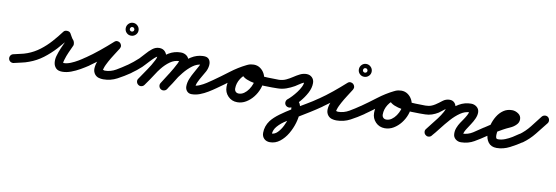

<svg xmlns="http://www.w3.org/2000/svg" viewBox="-87 -888 4735 1635"><g transform="rotate(10 2280.0 -70.5)"><path d="M17 43Q2 47 -11.5 39.5Q-25 32 -29 17Q-33 2 -25.5 -11.5Q-18 -25 -3 -29Q27 -37 57.5 -43Q88 -49 117 -60Q173 -81 221 -117.5Q269 -154 309.5 -199.5Q350 -245 385 -292Q395 -306 417 -305Q438 -304 447 -289Q454 -277 463.5 -260Q473 -243 481 -236Q486 -231 490 -215Q493 -199 490 -192Q475 -159 460 -126Q445 -93 435 -58Q431 -43 429.5 -36.5Q428 -30 434 -30Q462 -30 494 -43Q526 -56 556 -74Q586 -92 608 -108Q608 -108 608 -108Q608 -108 608 -108Q621 -117 636.5 -114Q652 -111 661 -99Q670 -86 667 -70.5Q664 -55 652 -46Q622 -26 585.5 -5Q549 16 510 30.5Q471 45 434 45Q397 45 379 26Q361 7 358 -21Q355 -49 363 -78Q374 -116 389.5 -152Q405 -188 422 -224Q424 -227 426.5 -219.5Q429 -212 431 -203Q433 -193 433.5 -185.5Q434 -178 431 -180Q416 -193 404.5 -213Q393 -233 383 -251Q379 -258 390 -261Q401 -264 415 -263Q429 -262 439.5 -258Q450 -254 445 -248Q406 -194 360 -144Q314 -94 260.5 -53.5Q207 -13 143 10Q112 22 80 28.5Q48 35 17 43Q17 43 17 43Q17 43 17 43Z M651 -46Q639 -37 623.5 -40Q608 -43 599 -56Q590 -68 593 -83.5Q596 -99 609 -108Q666 -147 721 -192Q776 -237 827 -283Q839 -294 852.5 -293Q866 -292 876 -284Q886 -275 889 -262Q892 -249 884 -235Q864 -203 843.5 -171.5Q823 -140 805 -107Q797 -92 789.5 -76.5Q782 -61 777 -44Q776 -40 774.5 -33.5Q773 -27 773 -29Q775 -32 780 -29.5Q785 -27 789 -27Q840 -27 885.5 -53.5Q931 -80 971 -108Q971 -108 971 -108Q971 -108 971 -108Q984 -117 999.5 -114Q1015 -111 1024 -99Q1033 -86 1030 -70.5Q1027 -55 1015 -46Q964 -11 908.5 18.5Q853 48 789 48Q769 48 750 42.5Q731 37 717 21Q699 -1 700 -31Q701 -61 714.5 -94.5Q728 -128 747.5 -161.5Q767 -195 787 -224.5Q807 -254 820 -275Q828 -288 842.5 -286.5Q857 -285 869 -275Q881 -266 885 -252Q889 -238 877 -227Q824 -179 767 -133Q710 -87 651 -46Q651 -46 651 -46Q651 -46 651 -46ZM956 -433Q946 -433 941 -423Q939 -420 939 -417Q939 -416 939 -414Q939 -414 939 -412Q939 -402 949 -397Q952 -395 955 -395Q956 -395 958 -395Q960 -395 961 -395Q964 -395 967 -397Q977 -402 977 -412Q977 -413 978 -414Q978 -416 977 -417Q977 -420 975 -423Q970 -433 960 -433Q959 -433 958 -434Q958 -433 956 -433ZM903 -414Q903 -437 919 -453.5Q935 -470 958 -470Q981 -470 997.5 -453.5Q1014 -437 1014 -414Q1014 -391 997.5 -375Q981 -359 958 -359Q935 -359 919 -375Q903 -391 903 -414Z M962 -56Q953 -68 956 -83.5Q959 -99 972 -108Q1020 -142 1062 -181Q1082 -201 1105.5 -228.5Q1129 -256 1156 -277Q1183 -298 1215 -298Q1247 -298 1266 -276.5Q1285 -255 1285 -224Q1285 -200 1269 -164.5Q1253 -129 1229.5 -91.5Q1206 -54 1182.5 -20.5Q1159 13 1145 33Q1145 33 1145 33Q1145 33 1145 33Q1136 46 1120.5 49Q1105 52 1093 43Q1080 34 1077 18.5Q1074 3 1083 -9Q1091 -21 1106 -42.5Q1121 -64 1139 -90.5Q1157 -117 1173 -143.5Q1189 -170 1199.5 -191.5Q1210 -213 1210 -224Q1210 -225 1209 -226.5Q1208 -228 1213 -224Q1214 -223 1215 -223Q1207 -223 1190.5 -208.5Q1174 -194 1155.5 -174Q1137 -154 1121 -137Q1105 -120 1099 -114Q1060 -78 1014 -46Q1002 -37 986.5 -40Q971 -43 962 -56ZM1145 33Q1136 46 1120.5 49Q1105 52 1093 43Q1080 34 1077 18.5Q1074 3 1083 -9Q1112 -50 1144 -98.5Q1176 -147 1214.5 -191.5Q1253 -236 1299.5 -264Q1346 -292 1402 -292Q1432 -292 1454 -274.5Q1476 -257 1476 -225Q1476 -202 1460.5 -167Q1445 -132 1422 -93Q1399 -54 1376.5 -20Q1354 14 1340 34Q1340 34 1340 34Q1340 34 1340 34Q1332 47 1317 50.5Q1302 54 1289 45Q1276 37 1272.5 22Q1269 7 1278 -6Q1285 -17 1299.5 -40Q1314 -63 1331.5 -91.5Q1349 -120 1365 -147.5Q1381 -175 1391 -196Q1401 -217 1401 -225Q1401 -224 1402 -223Q1402 -222 1403 -220Q1407 -214 1405 -215.5Q1403 -217 1402 -217Q1360 -217 1322.5 -190.5Q1285 -164 1253 -123.5Q1221 -83 1194 -40.5Q1167 2 1145 33Q1145 33 1145 33Q1145 33 1145 33ZM1341 34Q1333 47 1318 51Q1303 55 1289 47Q1276 39 1272 24Q1268 9 1276 -5Q1300 -45 1332.5 -94Q1365 -143 1405 -188.5Q1445 -234 1492 -263.5Q1539 -293 1592 -295Q1631 -297 1646 -276.5Q1661 -256 1658 -226Q1655 -196 1641 -170Q1629 -148 1613 -121.5Q1597 -95 1584.5 -68Q1572 -41 1572 -16Q1572 -19 1569 -23Q1562 -32 1553 -32Q1552 -32 1552 -33Q1579 -33 1608 -45.5Q1637 -58 1664 -75.5Q1691 -93 1712 -108Q1712 -108 1712 -108Q1712 -108 1712 -108Q1725 -117 1740 -114Q1755 -111 1764 -98Q1773 -85 1770 -70Q1767 -55 1754 -46Q1726 -26 1692.5 -5.5Q1659 15 1623.5 28.5Q1588 42 1552 42Q1527 42 1512 25Q1497 8 1497 -16Q1497 -49 1510.5 -82Q1524 -115 1542 -146Q1560 -177 1575 -206Q1581 -217 1584 -226Q1585 -228 1584.5 -231.5Q1584 -235 1586 -233Q1588 -230 1592 -225Q1596 -220 1594 -220Q1555 -219 1517 -191Q1479 -163 1445.5 -121.5Q1412 -80 1385 -38Q1358 4 1341 34Q1341 34 1341 34Q1341 34 1341 34Z M1702 -56Q1693 -68 1696 -83.5Q1699 -99 1712 -108Q1775 -152 1838.5 -200.5Q1902 -249 1971 -283Q1971 -283 1971 -283Q1971 -283 1971 -283Q1985 -290 1999.5 -285Q2014 -280 2021 -266Q2028 -252 2023 -237.5Q2018 -223 2004 -216Q1938 -184 1876.5 -136Q1815 -88 1754 -46Q1742 -37 1726.5 -40Q1711 -43 1702 -56ZM2021 -265Q2028 -251 2022.5 -236.5Q2017 -222 2003 -215Q1962 -197 1936 -156.5Q1910 -116 1910 -71Q1910 -54 1920 -43.5Q1930 -33 1947 -33Q1971 -33 1992.5 -48Q2014 -63 2030 -86.5Q2046 -110 2055 -135.5Q2064 -161 2064 -183Q2064 -196 2055 -209Q2046 -222 2032 -222Q2025 -222 2019 -222Q2015 -221 2015 -221Q2016 -222 2017.5 -224.5Q2019 -227 2018 -226Q2018 -226 2018 -225Q2018 -225 2018 -225Q2018 -224 2018.5 -226.5Q2019 -229 2018 -230Q2017 -237 2017 -234.5Q2017 -232 2016 -236Q2017 -235 2017 -235Q2023 -231 2034 -227Q2043 -224 2052.5 -222Q2062 -220 2072 -219Q2119 -211 2167.5 -210Q2216 -209 2264 -208Q2264 -208 2264 -208Q2264 -208 2264 -208Q2280 -208 2291 -197Q2302 -186 2301 -171Q2301 -155 2290 -144Q2279 -133 2264 -134Q2249 -134 2217 -133.5Q2185 -133 2145 -135Q2105 -137 2065.5 -143.5Q2026 -150 1995 -163Q1964 -176 1950 -197Q1936 -218 1948 -251Q1948 -251 1948 -251Q1948 -250 1948 -250Q1957 -278 1981.5 -288Q2006 -298 2032 -298Q2063 -298 2087 -281.5Q2111 -265 2125 -238.5Q2139 -212 2139 -183Q2139 -146 2124.5 -106.5Q2110 -67 2083.5 -33.5Q2057 0 2022 21Q1987 42 1947 42Q1899 42 1867 9Q1835 -24 1835 -71Q1835 -116 1852.5 -157.5Q1870 -199 1900.5 -232Q1931 -265 1972 -283Q1986 -290 2000.5 -284.5Q2015 -279 2021 -265Z M2227 -171Q2226 -186 2237 -197Q2248 -208 2264 -208Q2297 -209 2325 -222Q2353 -235 2379 -252.5Q2405 -270 2432 -283.5Q2459 -297 2488 -297Q2517 -297 2536 -278.5Q2555 -260 2555 -230Q2555 -188 2532 -144.5Q2509 -101 2476 -63Q2443 -25 2414 0Q2402 11 2386.5 9.5Q2371 8 2361 -3Q2350 -15 2351.5 -30.5Q2353 -46 2364 -56Q2380 -69 2399.5 -89.5Q2419 -110 2437.5 -134.5Q2456 -159 2468 -183.5Q2480 -208 2480 -230Q2480 -230 2481 -229Q2482 -226 2485.5 -224Q2489 -222 2488 -222Q2478 -222 2462.5 -213.5Q2447 -205 2432.5 -194.5Q2418 -184 2409 -179Q2376 -160 2339.5 -147Q2303 -134 2264 -134Q2249 -133 2238 -144Q2227 -155 2227 -171ZM2411 3Q2398 12 2382.5 9Q2367 6 2358 -6Q2349 -19 2352 -34.5Q2355 -50 2367 -59Q2383 -70 2401.5 -74Q2420 -78 2438 -70Q2469 -56 2478 -25Q2487 6 2487 36Q2487 77 2472.5 127Q2458 177 2431 223Q2404 269 2365.5 299Q2327 329 2280 329Q2249 329 2229.5 310Q2210 291 2210 260Q2210 202 2246 153Q2272 119 2319 84.5Q2366 50 2421.5 16.5Q2477 -17 2531 -48.5Q2585 -80 2624 -108Q2637 -117 2652.5 -114Q2668 -111 2677 -99Q2686 -86 2683 -70.5Q2680 -55 2668 -46Q2622 -14 2574.5 15.5Q2527 45 2479 74Q2437 99 2391 126Q2345 153 2313 190Q2300 205 2292.5 222.5Q2285 240 2285 260Q2285 262 2281.5 258Q2278 254 2280 254Q2309 254 2333 229.5Q2357 205 2375 169Q2393 133 2402.5 96.5Q2412 60 2412 36Q2412 31 2410.5 15Q2409 -1 2407 -1Q2408 -1 2409 -1Q2411 0 2413 0Q2416 0 2414.5 0.5Q2413 1 2411 3Q2411 3 2411 3Q2411 3 2411 3Z M2667 -46Q2655 -37 2639.5 -40Q2624 -43 2615 -56Q2606 -68 2609 -83.5Q2612 -99 2625 -108Q2682 -147 2737 -192Q2792 -237 2843 -283Q2855 -294 2868.5 -293Q2882 -292 2892 -284Q2902 -275 2905 -262Q2908 -249 2900 -235Q2880 -203 2859.5 -171.5Q2839 -140 2821 -107Q2813 -92 2805.5 -76.5Q2798 -61 2793 -44Q2792 -40 2790.5 -33.5Q2789 -27 2789 -29Q2791 -32 2796 -29.5Q2801 -27 2805 -27Q2856 -27 2901.5 -53.5Q2947 -80 2987 -108Q2987 -108 2987 -108Q2987 -108 2987 -108Q3000 -117 3015.5 -114Q3031 -111 3040 -99Q3049 -86 3046 -70.5Q3043 -55 3031 -46Q2980 -11 2924.5 18.5Q2869 48 2805 48Q2785 48 2766 42.5Q2747 37 2733 21Q2715 -1 2716 -31Q2717 -61 2730.5 -94.5Q2744 -128 2763.5 -161.5Q2783 -195 2803 -224.5Q2823 -254 2836 -275Q2844 -288 2858.5 -286.5Q2873 -285 2885 -275Q2897 -266 2901 -252Q2905 -238 2893 -227Q2840 -179 2783 -133Q2726 -87 2667 -46Q2667 -46 2667 -46Q2667 -46 2667 -46ZM2972 -433Q2962 -433 2957 -423Q2955 -420 2955 -417Q2955 -416 2955 -414Q2955 -414 2955 -412Q2955 -402 2965 -397Q2968 -395 2971 -395Q2972 -395 2974 -395Q2976 -395 2977 -395Q2980 -395 2983 -397Q2993 -402 2993 -412Q2993 -413 2994 -414Q2994 -416 2993 -417Q2993 -420 2991 -423Q2986 -433 2976 -433Q2975 -433 2974 -434Q2974 -433 2972 -433ZM2919 -414Q2919 -437 2935 -453.5Q2951 -470 2974 -470Q2997 -470 3013.5 -453.5Q3030 -437 3030 -414Q3030 -391 3013.5 -375Q2997 -359 2974 -359Q2951 -359 2935 -375Q2919 -391 2919 -414Z M2978 -56Q2969 -68 2972 -83.5Q2975 -99 2988 -108Q3051 -152 3114.5 -200.5Q3178 -249 3247 -283Q3247 -283 3247 -283Q3247 -283 3247 -283Q3261 -290 3275.5 -285Q3290 -280 3297 -266Q3304 -252 3299 -237.5Q3294 -223 3280 -216Q3214 -184 3152.5 -136Q3091 -88 3030 -46Q3018 -37 3002.5 -40Q2987 -43 2978 -56ZM3297 -265Q3304 -251 3298.5 -236.5Q3293 -222 3279 -215Q3238 -197 3212 -156.5Q3186 -116 3186 -71Q3186 -54 3196 -43.5Q3206 -33 3223 -33Q3247 -33 3268.5 -48Q3290 -63 3306 -86.5Q3322 -110 3331 -135.5Q3340 -161 3340 -183Q3340 -196 3331 -209Q3322 -222 3308 -222Q3301 -222 3295 -222Q3291 -221 3291 -221Q3292 -222 3293.5 -224.5Q3295 -227 3294 -226Q3294 -226 3294 -225Q3294 -225 3294 -225Q3294 -224 3294.5 -226.5Q3295 -229 3294 -230Q3293 -237 3293 -234.5Q3293 -232 3292 -236Q3293 -235 3293 -235Q3299 -231 3310 -227Q3319 -224 3328.5 -222Q3338 -220 3348 -219Q3395 -211 3443.5 -210Q3492 -209 3540 -208Q3540 -208 3540 -208Q3540 -208 3540 -208Q3556 -208 3567 -197Q3578 -186 3577 -171Q3577 -155 3566 -144Q3555 -133 3540 -134Q3525 -134 3493 -133.5Q3461 -133 3421 -135Q3381 -137 3341.5 -143.5Q3302 -150 3271 -163Q3240 -176 3226 -197Q3212 -218 3224 -251Q3224 -251 3224 -251Q3224 -250 3224 -250Q3233 -278 3257.5 -288Q3282 -298 3308 -298Q3339 -298 3363 -281.5Q3387 -265 3401 -238.5Q3415 -212 3415 -183Q3415 -146 3400.5 -106.5Q3386 -67 3359.5 -33.5Q3333 0 3298 21Q3263 42 3223 42Q3175 42 3143 9Q3111 -24 3111 -71Q3111 -116 3128.5 -157.5Q3146 -199 3176.5 -232Q3207 -265 3248 -283Q3262 -290 3276.5 -284.5Q3291 -279 3297 -265Z M3540 -134Q3524 -134 3513.5 -144.5Q3503 -155 3503 -171Q3503 -187 3513.5 -198Q3524 -209 3540 -209Q3560 -209 3578 -215.5Q3596 -222 3613 -233Q3639 -250 3666 -271.5Q3693 -293 3727 -293Q3753 -293 3769 -275.5Q3785 -258 3785 -233Q3785 -198 3769 -162.5Q3753 -127 3728 -93Q3703 -59 3677 -27Q3651 5 3630 32Q3630 32 3630 32Q3630 32 3630 32Q3621 45 3605.5 47Q3590 49 3578 40Q3565 31 3563 15.5Q3561 0 3570 -12Q3585 -33 3608.5 -61.5Q3632 -90 3655 -121Q3678 -152 3694 -181Q3710 -210 3710 -233Q3710 -231 3712 -229Q3715 -223 3720 -220Q3724 -218 3727 -218Q3727 -218 3727 -218Q3718 -218 3704 -208Q3690 -198 3676 -186.5Q3662 -175 3653 -169Q3627 -153 3599 -143.5Q3571 -134 3540 -134Q3540 -134 3540 -134Q3540 -134 3540 -134ZM3576 38Q3564 28 3562.5 12.5Q3561 -3 3572 -14Q3604 -53 3641 -100.5Q3678 -148 3719.5 -192Q3761 -236 3808.5 -264Q3856 -292 3912 -292Q3940 -292 3961.5 -274.5Q3983 -257 3983 -227Q3983 -202 3970.5 -174Q3958 -146 3940.5 -120Q3923 -94 3910 -73Q3902 -61 3895 -45.5Q3888 -30 3888 -16Q3888 -16 3888 -16Q3888 -16 3888 -16Q3889 -16 3889 -16Q3889 -15 3888.5 -17Q3888 -19 3888 -20Q3887 -24 3884 -26Q3882 -28 3882 -28Q3930 -29 3971 -55Q4012 -81 4050 -108Q4050 -108 4050 -108Q4050 -108 4050 -108Q4063 -117 4078.5 -114Q4094 -111 4103 -99Q4112 -86 4109 -70.5Q4106 -55 4094 -46Q4045 -12 3995 17Q3945 46 3884 47Q3856 48 3835 30.5Q3814 13 3814 -16Q3814 -16 3814 -16Q3814 -16 3814 -16Q3814 -16 3814 -16Q3813 -42 3823 -67.5Q3833 -93 3847 -114Q3855 -126 3869.5 -147Q3884 -168 3896 -190Q3908 -212 3908 -227Q3908 -229 3908 -226.5Q3908 -224 3909 -223Q3910 -220 3912.5 -218.5Q3915 -217 3912 -217Q3872 -217 3832.5 -190Q3793 -163 3756 -121.5Q3719 -80 3686.5 -37.5Q3654 5 3628 34Q3618 46 3602.5 47.5Q3587 49 3576 38Z M4093 -46Q4081 -37 4065.5 -40Q4050 -43 4041 -56Q4032 -68 4035 -83.5Q4038 -99 4051 -108Q4100 -142 4151.5 -170Q4203 -198 4255 -226Q4263 -231 4268 -234Q4271 -236 4271 -236Q4270 -234 4270 -232Q4270 -239 4270.5 -232Q4271 -225 4271 -224Q4273 -220 4271.5 -221.5Q4270 -223 4265 -223Q4241 -223 4223 -206Q4205 -189 4193 -163.5Q4181 -138 4175 -111.5Q4169 -85 4169 -66Q4169 -53 4172 -43Q4175 -33 4190 -33Q4219 -33 4249.5 -45Q4280 -57 4308.5 -74.5Q4337 -92 4359 -108Q4372 -117 4387.5 -114Q4403 -111 4412 -99Q4421 -86 4418 -70.5Q4415 -55 4403 -46Q4358 -15 4302.5 13.5Q4247 42 4190 42Q4142 42 4118 10.5Q4094 -21 4094 -66Q4094 -102 4105 -142.5Q4116 -183 4137.5 -218.5Q4159 -254 4191 -276Q4223 -298 4265 -298Q4293 -298 4319 -280.5Q4345 -263 4345 -232Q4345 -204 4324 -184Q4304 -163 4273 -149.5Q4242 -136 4217 -122Q4185 -105 4154 -86Q4123 -67 4093 -46Q4093 -46 4093 -46Q4093 -46 4093 -46Z M4403 -45Q4390 -36 4374.5 -38.5Q4359 -41 4350 -54Q4341 -67 4344 -82Q4347 -97 4359 -106Q4409 -142 4447 -190.5Q4485 -239 4522 -287Q4522 -287 4522 -287Q4522 -287 4522 -287Q4532 -299 4547.5 -301Q4563 -303 4575 -294Q4587 -284 4589 -268.5Q4591 -253 4582 -241Q4541 -189 4499 -136.5Q4457 -84 4403 -45Q4403 -45 4403 -45Q4403 -45 4403 -45Z"/></g></svg>

Font: FRB American Cursive Guidelines Arrows Extrabold
Style: Bold Italic
Weight: 800
Italic angle: -25°
Version: Version 2.0;Modular Font Editor K font №1